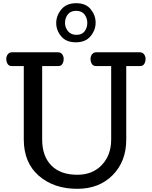

<svg xmlns="http://www.w3.org/2000/svg" viewBox="-20 -1162 944 1194"><path d="M19 0ZM460.9 12.2Q314.5 12.2 221.2 -69.1Q127.9 -150.4 127.9 -294.9V-751H54.2Q35.6 -751 27.3 -764.4Q19 -777.8 19 -795.9Q19 -812 28.6 -824.5Q38.1 -836.9 55.2 -836.9H340.3Q357.4 -836.9 366.7 -824.5Q376 -812 376 -795.9Q376 -777.8 367.9 -764.4Q359.9 -751 341.3 -751H242.2V-294.9Q242.2 -190.9 299.1 -133.1Q356 -75.2 460.9 -75.2Q556.6 -75.2 614 -136.7Q671.4 -198.2 671.4 -293.9V-751H578.1Q559.6 -751 551.3 -764.4Q543 -777.8 543 -795.9Q543 -812 552.5 -824.5Q562 -836.9 579.1 -836.9H849.1Q866.2 -836.9 875.7 -824.5Q885.3 -812 885.3 -795.9Q885.3 -777.8 877 -764.4Q868.7 -751 850.1 -751H765.1V-293.9Q765.1 -158.2 680.7 -73Q596.2 12.2 460.9 12.2ZM454.1 -1142.1Q514.2 -1142.1 544.4 -1104.2Q574.7 -1066.4 574.7 -1021Q574.7 -975.6 543.5 -937.3Q512.2 -898.9 451.7 -898.9Q391.1 -898.9 360.4 -936.3Q329.6 -973.6 329.6 -1018.6Q329.6 -1064.5 361.3 -1103.3Q393.1 -1142.1 454.1 -1142.1ZM455.6 -945.3Q489.7 -945.3 506.3 -967.5Q522.9 -989.7 522.9 -1019.5Q522.9 -1049.3 505.6 -1072Q488.3 -1094.7 453.6 -1094.7Q418.5 -1094.7 401.4 -1072Q384.3 -1049.3 384.3 -1019.5Q384.3 -990.2 403.1 -967.8Q421.9 -945.3 455.6 -945.3Z"/></svg>

Font: Cutive
Style: Regular
Weight: 400
Designer: Vernon Adams
Version: Version 1.002